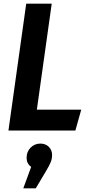

<svg xmlns="http://www.w3.org/2000/svg" viewBox="-20 -712 492 1047"><path d="M181 -114H423L391 0H26L123 -692H262ZM264 133Q264 154 256.5 172.5Q249 191 228 226L175 315H107L150 198Q125 180 125 149Q125 115 147 93Q169 71 200 71Q229 71 246.5 89Q264 107 264 133Z"/></svg>

Font: Fira Sans Condensed SemiBold
Style: Italic
Weight: 600
Width: 3
Italic angle: -8°
Designer: bBox Type GmbH & Carrois Corporate GbR & Edenspiekermann AG
Foundry: bBox Type GmbH & Carrois Corporate GbR & Edenspiekermann AG
Version: Version 4.301